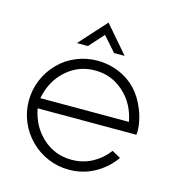

<svg xmlns="http://www.w3.org/2000/svg" viewBox="-103 -765 790 858"><g transform="rotate(15 292.5 -335.5)"><path d="M87 -224Q103 -141 160 -91Q216 -41 292 -41Q344 -41 387 -64Q430 -87 460 -127L500 -105Q464 -54 410 -24.5Q356 5 292 5Q241 5 195 -14.5Q149 -34 114 -69Q79 -104 59.5 -150Q40 -196 40 -247Q40 -298 59.5 -344.5Q79 -391 114 -426Q148 -461 194.5 -480Q241 -499 292 -499Q343 -499 389.5 -480Q436 -461 470 -426Q502 -393 523.5 -341Q545 -289 545 -240L544 -224ZM160 -404Q103 -354 87 -271H497Q481 -354 424 -404Q368 -454 292 -454Q216 -454 160 -404ZM353 -551 293 -619 232 -551H181L294 -676L402 -551Z"/></g></svg>

Font: Sulphur Point Light
Style: Regular
Weight: 300
Designer: Noponies / Dale Sattler
Foundry: Noponies
Version: Version 1.000; ttfautohint (v1.8)